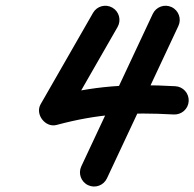

<svg xmlns="http://www.w3.org/2000/svg" viewBox="-20 -615 693 685"><path d="M592.2 -589.7C566.9 -601.6 536.9 -590.7 525 -565.4C440 -384.1 355 -202.8 270 -21.4C258.2 3.8 269.1 33.9 294.3 45.7C319.6 57.6 349.6 46.7 361.5 21.4C446.5 -159.9 531.5 -341.2 616.5 -522.6C628.3 -547.8 617.4 -577.9 592.2 -589.7ZM311.9 -569.1C249.7 -460.4 187.4 -351.7 125 -243.2C114.6 -225.2 118.8 -204 130.6 -188.7C142.4 -173.3 161.8 -163.8 181.8 -169.2C329.7 -208.9 443.5 -215.1 600 -206.6C627.8 -205.1 651.7 -226.4 653.2 -254.2C654.7 -282.1 633.4 -305.9 605.5 -307.4C438.3 -316.6 314.5 -309.4 155.7 -266.8C135.6 -261.4 144.7 -233.9 161.3 -212.3C177.9 -190.6 202.2 -174.8 212.5 -192.8C275 -301.4 337.3 -410.2 399.6 -518.9C413.4 -543.1 405 -574 380.8 -587.8C356.6 -601.7 325.8 -593.3 311.9 -569.1Z"/></svg>

Font: FRB American Cursive Guidelines Ultra
Style: Bold Italic
Weight: 1000
Italic angle: -25°
Version: Version 2.0;Modular Font Editor K font №1